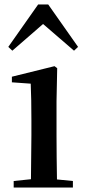

<svg xmlns="http://www.w3.org/2000/svg" viewBox="-20 -836 382 856"><path d="M310 -610 328 -627 195 -816H150L17 -627L35 -610L172 -729ZM117 0H305V-29L234 -36C233 -93 232 -177 232 -232V-385L235 -532L223 -541L33 -494V-469L117 -463C119 -414 120 -367 120 -300V-232L118 -37L41 -29V0Z"/></svg>

Font: Noto Serif CJK JP SemiBold
Style: Regular
Weight: 600
Designer: Ryoko NISHIZUKA 西塚涼子 (kana & ideographs); Frank Grießhammer (Latin, Greek & Cyrillic); Wenlong ZHANG 张文龙 (bopomofo); San
Foundry: Adobe
Version: Version 2.001;hotconv 1.1.0;makeotfexe 2.6.0